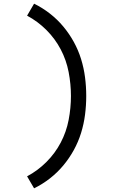

<svg xmlns="http://www.w3.org/2000/svg" viewBox="-20 -861 640 1042"><path d="M165 161 127 96Q185 65 232 18Q279 -29 309.5 -87Q340 -145 352.5 -210Q365 -275 365 -340Q365 -405 352.5 -470Q340 -535 309.5 -593Q279 -651 232 -698Q185 -745 127 -776L165 -841Q210 -819 250.5 -787.5Q291 -756 323.5 -717Q356 -678 380.5 -633.5Q405 -589 420 -540.5Q435 -492 441.5 -441.5Q448 -391 448 -340Q448 -289 441.5 -238.5Q435 -188 420 -139.5Q405 -91 380.5 -46.5Q356 -2 323.5 37Q291 76 250.5 107.5Q210 139 165 161Z"/></svg>

Font: Iosevka Plex Etoile
Style: Regular
Weight: 400
Designer: Belleve Invis
Foundry: Belleve Invis
Version: Version 25.1.1; ttfautohint (v1.8.4)